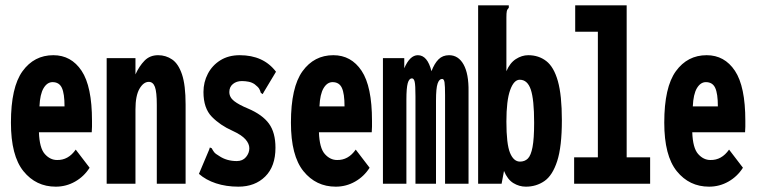

<svg xmlns="http://www.w3.org/2000/svg" viewBox="-20 -689 2840 720"><path d="M189 11Q115 11 68 -47Q21 -105 21 -229Q21 -362 64.5 -422Q108 -482 180 -482Q247 -482 286 -423.5Q325 -365 325 -236Q325 -225 325 -214Q325 -203 324 -193H126Q128 -134 148 -111.5Q168 -89 194 -89Q236 -88 264 -128L316 -60Q295 -27 261.5 -8Q228 11 189 11ZM128 -290H222Q222 -338 212 -359.5Q202 -381 177 -381Q157 -381 143.5 -358.5Q130 -336 128 -290Z M380 0V-471H488V-410Q502 -441 522 -461.5Q542 -482 573 -482Q602 -482 625.5 -466Q649 -450 662.5 -410Q676 -370 676 -297V0H568V-296Q568 -344 561 -363Q554 -382 538 -382Q518 -382 503 -356Q488 -330 488 -279V0Z M874 11Q828 11 790 -1.5Q752 -14 726 -37L764 -127L767 -136L774 -133Q778 -125 783 -118.5Q788 -112 802 -104Q830 -85 868 -85Q890 -85 902.5 -100Q915 -115 915 -133Q915 -150 900.5 -166.5Q886 -183 851 -199Q806 -219 774.5 -251Q743 -283 743 -344Q743 -381 759.5 -412.5Q776 -444 806.5 -463Q837 -482 879 -482Q968 -482 1015 -420L970 -345L965 -336L958 -341Q956 -349 952 -356Q948 -363 935 -373Q925 -380 912.5 -382.5Q900 -385 887 -385Q867 -385 853.5 -374Q840 -363 840 -344Q840 -324 858 -310Q876 -296 910 -282Q964 -259 988.5 -225.5Q1013 -192 1013 -135Q1013 -65 974.5 -27Q936 11 874 11Z M1239 11Q1165 11 1118 -47Q1071 -105 1071 -229Q1071 -362 1114.5 -422Q1158 -482 1230 -482Q1297 -482 1336 -423.5Q1375 -365 1375 -236Q1375 -225 1375 -214Q1375 -203 1374 -193H1176Q1178 -134 1198 -111.5Q1218 -89 1244 -89Q1286 -88 1314 -128L1366 -60Q1345 -27 1311.5 -8Q1278 11 1239 11ZM1178 -290H1272Q1272 -338 1262 -359.5Q1252 -381 1227 -381Q1207 -381 1193.5 -358.5Q1180 -336 1178 -290Z M1416 0V-471H1496V-433Q1517 -482 1547 -482Q1583 -482 1598 -422Q1609 -451 1624.5 -466.5Q1640 -482 1664 -482Q1699 -482 1718.5 -447Q1738 -412 1737 -346V0H1649V-332Q1649 -367 1647 -380Q1645 -393 1638 -393Q1627 -393 1621 -375.5Q1615 -358 1615 -312V0H1538V-328Q1538 -370 1535 -382.5Q1532 -395 1525 -395Q1514 -395 1509 -377Q1504 -359 1504 -316V0Z M1952 11Q1927 11 1905 -2.5Q1883 -16 1870 -48L1861 0H1773V-669H1888V-660Q1882 -654 1880.5 -647Q1879 -640 1879 -623V-422Q1892 -453 1914.5 -467.5Q1937 -482 1961 -482Q2000 -482 2028.5 -460Q2057 -438 2072 -385Q2087 -332 2087 -238Q2087 -139 2069.5 -85Q2052 -31 2021.5 -10Q1991 11 1952 11ZM1930 -83Q1948 -83 1959.5 -94.5Q1971 -106 1977 -137.5Q1983 -169 1983 -229Q1983 -316 1970.5 -353Q1958 -390 1929 -390Q1907 -390 1893 -351Q1879 -312 1879 -233Q1879 -149 1892.5 -116Q1906 -83 1930 -83Z M2133 0V-99H2222V-570H2137V-669H2330V-99H2418V0Z M2639 11Q2565 11 2518 -47Q2471 -105 2471 -229Q2471 -362 2514.5 -422Q2558 -482 2630 -482Q2697 -482 2736 -423.5Q2775 -365 2775 -236Q2775 -225 2775 -214Q2775 -203 2774 -193H2576Q2578 -134 2598 -111.5Q2618 -89 2644 -89Q2686 -88 2714 -128L2766 -60Q2745 -27 2711.5 -8Q2678 11 2639 11ZM2578 -290H2672Q2672 -338 2662 -359.5Q2652 -381 2627 -381Q2607 -381 2593.5 -358.5Q2580 -336 2578 -290Z"/></svg>

Font: Inconsolata ExtraCondensed Black
Style: Regular
Weight: 900
Width: 2
Monospace: yes
Designer: Raph Levien, Cyreal, Brenton Simpson
Foundry: Raph Levien, Cyreal, Google
Version: Version 3.001; ttfautohint (v1.8.2.53-6de2)